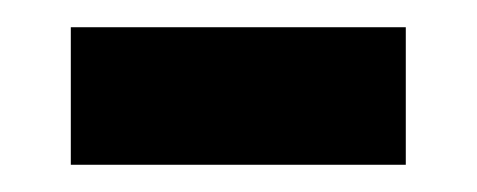

<svg xmlns="http://www.w3.org/2000/svg" viewBox="-20 -339 350 141"><path d="M32 -218H278V-319H32Z"/></svg>

Font: Noto Sans Ethiopic SemiCondensed SemiBold
Style: Regular
Weight: 600
Width: 4
Designer: Monotype Design Team
Foundry: Monotype Imaging Inc.
Version: Version 2.102